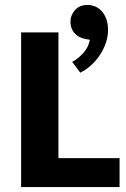

<svg xmlns="http://www.w3.org/2000/svg" viewBox="-20 -762 512 782"><path d="M66 -630H218V-118H467V0H66ZM329 -603Q301 -608 284 -626.5Q267 -645 267 -673Q267 -700 285.5 -721Q304 -742 338 -742Q351 -742 365.5 -736.5Q380 -731 392 -719Q404 -707 412 -687.5Q420 -668 420 -640Q420 -611 410 -584Q400 -557 384.5 -534.5Q369 -512 348.5 -494Q328 -476 307 -466L274 -510Q300 -524 320.5 -547.5Q341 -571 346 -600Z"/></svg>

Font: Mukta Mahee ExtraBold
Style: Regular
Weight: 800
Designer: Shuchita Grover, Noopur Datye, Girish Dalvi, Yashodeep Gholap
Foundry: Ek Type
Version: Version 2.538;PS 1.000;hotconv 16.6.51;makeotf.lib2.5.65220;